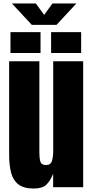

<svg xmlns="http://www.w3.org/2000/svg" viewBox="-20 -1089 539 1117"><path d="M165 -944.3 49.3 -1068.8H188.5L236.8 -1002.4L285.2 -1068.8H424.3L308.6 -944.3ZM277.3 -780.8V-901.9H452.1V-780.8ZM41 -780.8V-901.9H215.8V-780.8ZM176.3 7.8Q117.7 7.8 86.7 -16.6Q55.7 -41 44.4 -84.7Q33.2 -128.4 33.2 -187V-732.4H209V-207.5Q209 -163.6 215.8 -146.2Q222.7 -128.9 248 -128.9Q275.4 -128.9 282.5 -153.3Q289.6 -177.7 289.6 -216.3V-732.4H463.9V0H289.1V-78.1Q272.5 -36.1 249.3 -14.2Q226.1 7.8 176.3 7.8Z"/></svg>

Font: webenart
Style: Regular
Weight: 400
Designer: Vernon Adams
Foundry: Vernon Adams
Version: Version 2.116; ttfautohint (v1.8.3)